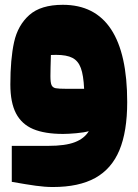

<svg xmlns="http://www.w3.org/2000/svg" viewBox="-20 -499 558 779"><path d="M176.3 92.8Q245.1 92.8 283.7 77.9Q322.3 63 340.3 33.2Q321.8 38.6 289.6 41.5Q257.3 44.4 236.3 44.4Q161.6 44.4 114.7 24.7Q67.9 4.9 44.9 -39.1Q22 -83 22 -156.2Q22 -259.3 37.1 -327.9Q52.2 -396.5 98.9 -438Q145.5 -479.5 234.9 -479.5Q365.2 -479.5 430.7 -380.1Q496.1 -280.8 496.1 -85Q496.1 34.7 464.4 110.6Q432.6 186.5 366.2 223.1Q299.8 259.8 194.8 259.8Q162.1 259.8 125.2 254.6Q88.4 249.5 27.8 238.8V92.8ZM321.3 -138.7Q318.8 -193.4 308.1 -222.7Q297.4 -252 273.9 -264.2Q250.5 -276.4 207.5 -276.4Q193.8 -276.4 186.5 -275.9L185.1 -225.1Q184.6 -211.4 184.6 -189.9Q184.6 -163.6 189.2 -153.6Q193.8 -143.6 205.8 -141.1Q217.8 -138.7 250 -138.7Z"/></svg>

Font: SG Kara Bold
Style: Regular
Weight: 400
Designer: Damoon Khanjanzadeh
Version: Version 1.000